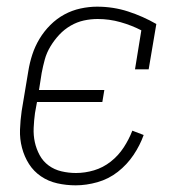

<svg xmlns="http://www.w3.org/2000/svg" viewBox="-20 -548 540 576"><path d="M207 8Q179 8 152 2Q125 -4 103 -19Q81 -34 67 -56Q53 -78 46 -104.5Q39 -131 40 -159Q41 -187 45 -215L65 -335Q69 -360 77 -384.5Q85 -409 98.5 -431.5Q112 -454 131 -473Q150 -492 173 -504.5Q196 -517 221.5 -522.5Q247 -528 271 -528Q320 -528 364.5 -513.5Q409 -499 449 -476L426 -340H385L404 -457Q375 -472 341.5 -481.5Q308 -491 273 -491Q252 -491 231.5 -486.5Q211 -482 192 -471Q173 -460 158 -444Q143 -428 131.5 -409Q120 -390 114.5 -370Q109 -350 105 -329L97 -278H293L287 -242H91L85 -209Q82 -187 81 -164.5Q80 -142 84.5 -121.5Q89 -101 99 -82.5Q109 -64 126 -51.5Q143 -39 164.5 -34Q186 -29 208 -29Q235 -29 262 -37Q289 -45 312 -63Q335 -81 351 -105.5Q367 -130 377 -156L411 -143Q400 -112 380.5 -83Q361 -54 333.5 -32.5Q306 -11 272.5 -1.5Q239 8 207 8Z"/></svg>

Font: Iosevka Curly Slab Extralight
Style: Italic
Weight: 200
Italic angle: -9°
Monospace: yes
Designer: Belleve Invis
Foundry: Belleve Invis
Version: Version 22.1.2; ttfautohint (v1.8.4)